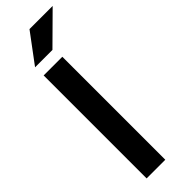

<svg xmlns="http://www.w3.org/2000/svg" viewBox="-289 -870 879 879"><g transform="rotate(-45 150.5 -431.0)"><path d="M47.2 0V-666.7H168.1V0ZM45.8 -720.8 151.4 -862.5H301.4L158.3 -720.8Z"/></g></svg>

Font: Afacad Flux
Style: Regular
Weight: 400
Designer: Kristian Moeller
Foundry: Dicotype
Version: Version 1.100